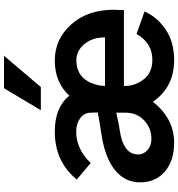

<svg xmlns="http://www.w3.org/2000/svg" viewBox="16 -909 910 982"><g transform="rotate(-90 471.0 -418.0)"><path d="M29.3 -156.2Q29.3 -235.4 94.2 -286.6Q159.2 -337.9 283.2 -355.5Q349.6 -365.2 386.7 -373Q386.7 -377 386.2 -391.1Q385.7 -405.3 385.7 -408.2Q385.7 -442.4 357.4 -462.9Q329.1 -483.4 289.1 -483.4Q200.2 -483.4 127.9 -409.2L43.9 -480.5Q135.7 -592.8 289.1 -592.8Q412.1 -592.8 472.7 -518.6Q541 -592.8 652.3 -592.8Q761.7 -592.8 836.9 -508.8Q912.1 -424.8 912.1 -291Q912.1 -282.2 910.2 -239.3H522.5V-227.5Q524.4 -177.7 558.1 -135.7Q591.8 -93.8 655.3 -93.8Q743.2 -93.8 788.1 -174.8L903.3 -133.8Q876 -70.3 812 -26.4Q748 17.6 654.3 17.6Q516.6 17.6 441.4 -90.8Q355.5 17.6 232.4 17.6Q138.7 17.6 84 -30.3Q29.3 -78.1 29.3 -156.2ZM171.9 -166Q171.9 -139.6 193.8 -119.1Q215.8 -98.6 251 -98.6Q307.6 -98.6 346.7 -136.2Q385.7 -173.8 385.7 -230.5V-278.3Q378.9 -277.3 349.1 -270.5Q319.3 -263.7 296.9 -260.7Q171.9 -243.2 171.9 -166ZM522.5 -335.9H770.5Q771.5 -397.5 737.8 -439.9Q704.1 -482.4 653.3 -482.4Q547.9 -482.4 524.4 -361.3ZM398.4 -664.1 510.7 -852.5H676.8L516.6 -664.1Z"/></g></svg>

Font: Gothic A1 ExtraBold
Style: Regular
Weight: 800
Designer: HanYang I&C Co.,Ltd.
Foundry: HanYang I&C Co.,Ltd.
Version: Version 2.50